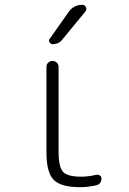

<svg xmlns="http://www.w3.org/2000/svg" viewBox="-20 -775 540 805"><path d="M315.4 9.8Q235.4 9.8 205.1 -21Q174.8 -51.8 174.8 -134.8V-495.1Q174.8 -505.9 182.6 -512.7Q190.4 -519.5 200.2 -519.5Q210.9 -519.5 218.3 -512.2Q225.6 -504.9 225.6 -495.1V-139.6Q225.6 -75.2 244.1 -54.7Q262.7 -34.2 320.3 -34.2Q349.6 -34.2 382.8 -42Q390.6 -43.9 397.9 -39.6Q405.3 -35.2 405.3 -27.3Q405.3 -2.9 382.8 2Q348.6 9.8 315.4 9.8ZM200.2 -589.8Q192.4 -589.8 187.5 -597.7Q182.6 -605.5 188.5 -612.3L267.6 -724.6Q289.1 -754.9 325.2 -754.9Q335.9 -754.9 340.3 -745.1Q344.7 -735.4 337.9 -726.6L242.2 -610.4Q227.5 -589.8 200.2 -589.8Z"/></svg>

Font: Rounded Mgen+ 1mn light
Style: Regular
Weight: 200
Designer: [Source Han Sans]
Ryoko NISHIZUKA  (kana & ideographs); Paul D. Hunt (Latin, Greek & Cyrillic); Wenlong ZHANG  (bopomofo
Version: Version 1.059.20150602